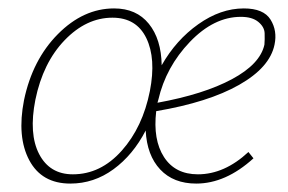

<svg xmlns="http://www.w3.org/2000/svg" viewBox="-20 -432 683 456"><path d="M559 -412Q606 -412 622.5 -385.5Q639 -359 632 -326Q621 -272 548 -230.5Q475 -189 351 -168Q343 -100 369.5 -59Q396 -18 450 -18Q513 -18 570 -71L582 -56Q516 4 446 4Q392 4 360.5 -29.5Q329 -63 326 -122Q296 -64 249.5 -30Q203 4 147 4Q79 4 49.5 -51.5Q20 -107 37 -194Q57 -290 117.5 -351Q178 -412 251 -412Q304 -412 333.5 -375.5Q363 -339 364 -277Q398 -337 451 -374.5Q504 -412 559 -412ZM608 -326Q609 -338 608.5 -353Q608 -368 593.5 -380Q579 -392 552 -392Q488 -392 431 -332.5Q374 -273 356 -195Q356 -194 355 -191.5Q354 -189 354 -188Q464 -208 531 -244Q598 -280 608 -326ZM153 -18Q219 -18 269 -74Q319 -130 336 -216Q351 -293 327.5 -341.5Q304 -390 247 -390Q185 -390 133.5 -336.5Q82 -283 64 -195Q48 -114 73 -66Q98 -18 153 -18Z"/></svg>

Font: EauTestText Extralight
Style: Italic
Weight: 250
Italic angle: -12°
Designer: Christian Thalmann (Catharsis Fonts)
Version: Version 0.001;PS 000.001;hotconv 1.0.88;makeotf.lib2.5.64775